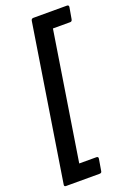

<svg xmlns="http://www.w3.org/2000/svg" viewBox="-166 -779 686 1002"><g transform="rotate(-20 177.0 -277.5)"><path d="M18 164Q7 164 9 153L145 -708Q147 -719 158 -719H344Q356 -719 354 -707L343 -644Q341 -632 331 -632H235L123 77H218Q230 77 228 89L217 154Q216 164 204 164Z"/></g></svg>

Font: Sofia Sans Semi Condensed
Style: Bold Italic
Weight: 700
Italic angle: -9°
Version: Version 4.100